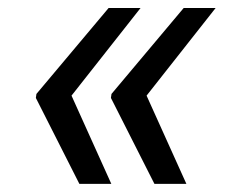

<svg xmlns="http://www.w3.org/2000/svg" viewBox="-20 -534 587 476"><path d="M256 -78.1 157.3 -296.9 328.5 -514.2H249.3L70.3 -301.1L68.9 -291.2L176.8 -78.1ZM255 -291.2 362.9 -78.1H442.1L343.4 -296.9L514.6 -514.2H435.4L256.4 -301.1Z"/></svg>

Font: Margiela Sans Text
Style: Italic
Weight: 400
Italic angle: -9.39999°
Designer: Stefan Endress, Andreas Faust
Version: Version 1.100;FEAKit 1.0